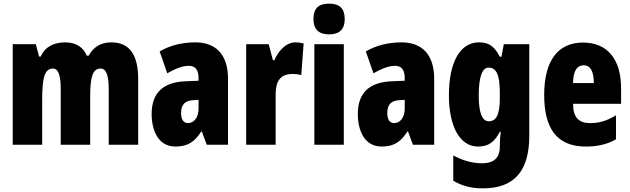

<svg xmlns="http://www.w3.org/2000/svg" viewBox="-20 -796 3463 1056"><path d="M592 -563C533 -563 493 -536 468 -490H457C440 -532 403 -563 338 -563C274 -563 225 -536 204 -485H195L177 -553H50V0H212V-248C212 -369 226 -419 271 -419C301 -419 314 -381 314 -307V0H476V-264C476 -371 489 -419 534 -419C564 -419 578 -381 578 -307V0H740V-360C740 -497 691 -563 592 -563Z M1055 -563C979 -563 912 -545 858 -513L900 -393C949 -421 987 -434 1019 -434C1055 -434 1072 -411 1072 -366V-352L1000 -349C879 -344 814 -287 814 -169C814 -79 850 10 945 10C1014 10 1051 -17 1087 -73H1090L1117 0H1234V-363C1234 -498 1165 -563 1055 -563ZM1042 -245 1072 -247V-198C1072 -151 1047 -119 1015 -119C989 -119 976 -138 976 -176C976 -220 998 -243 1042 -245Z M1605 -563C1550 -563 1508 -510 1489 -465H1481L1458 -553H1334V0H1496V-278C1496 -350 1523 -389 1587 -389C1608 -389 1624 -387 1637 -383L1650 -557C1630 -562 1618 -563 1605 -563Z M1790 -776C1730 -776 1704 -748 1704 -691C1704 -635 1733 -607 1790 -607C1847 -607 1876 -635 1876 -691C1876 -747 1850 -776 1790 -776ZM1871 -553H1709V0H1871Z M2189 -563C2113 -563 2046 -545 1992 -513L2034 -393C2083 -421 2121 -434 2153 -434C2189 -434 2206 -411 2206 -366V-352L2134 -349C2013 -344 1948 -287 1948 -169C1948 -79 1984 10 2079 10C2148 10 2185 -17 2221 -73H2224L2251 0H2368V-363C2368 -498 2299 -563 2189 -563ZM2176 -245 2206 -247V-198C2206 -151 2181 -119 2149 -119C2123 -119 2110 -138 2110 -176C2110 -220 2132 -243 2176 -245Z M2614 -563C2510 -563 2449 -453 2449 -272C2449 -99 2510 10 2609 10C2666 10 2699 -14 2729 -71H2734C2731 -51 2729 -17 2729 5V11C2729 78 2690 102 2631 102C2582 102 2532 90 2473 59V198C2520 226 2571 240 2636 240C2815 240 2891 137 2891 -49V-553H2751L2738 -484H2729C2698 -544 2666 -563 2614 -563ZM2667 -424C2711 -424 2729 -384 2729 -285V-256C2729 -168 2711 -129 2668 -129C2632 -129 2613 -176 2613 -270C2613 -375 2633 -424 2667 -424Z M3187 -562C3046 -562 2973 -459 2973 -274C2973 -90 3042 10 3202 10C3266 10 3320 -2 3368 -30V-162C3317 -131 3277 -119 3226 -119C3162 -119 3132 -151 3132 -225H3396V-310C3396 -472 3319 -562 3187 -562ZM3191 -437C3224 -437 3246 -409 3246 -339H3132C3132 -411 3157 -437 3191 -437Z"/></svg>

Font: Noto Sans Lao ExtraCondensed Black
Style: Regular
Weight: 900
Width: 2
Designer: Monotype Design Team
Foundry: Monotype Imaging Inc.
Version: Version 2.003